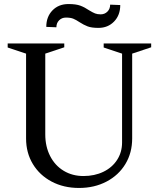

<svg xmlns="http://www.w3.org/2000/svg" viewBox="-20 -915 786 950"><path d="M109 -230V-668L126 -644L18 -680V-700H298V-681L187 -644L204 -668V-250Q204 -190 228 -143Q252 -96 295 -70Q338 -44 393 -44Q448 -44 491.5 -65Q535 -86 559.5 -124Q584 -162 584 -210V-668L601 -644L493 -680V-700H728V-681L617 -644L634 -668V-230Q634 -159 600.5 -103.5Q567 -48 507 -16.5Q447 15 371 15Q295 15 235.5 -16.5Q176 -48 142.5 -103.5Q109 -159 109 -230ZM319 -895Q356 -895 377.5 -887Q399 -879 421 -864Q439 -853 450.5 -848.5Q462 -844 478 -844Q498 -844 511.5 -857.5Q525 -871 525 -892L575 -890Q575 -840 544.5 -808.5Q514 -777 467 -777Q433 -777 413.5 -784.5Q394 -792 374 -805Q356 -817 342.5 -822.5Q329 -828 306 -828Q286 -828 272.5 -814.5Q259 -801 259 -780L209 -782Q209 -832 239.5 -863.5Q270 -895 319 -895Z"/></svg>

Font: Wittgenstein
Style: Regular
Weight: 400
Designer: Jörg Drees
Foundry: Jörg Drees
Version: Version 1.003;Glyphs 3.1.2 (3151)